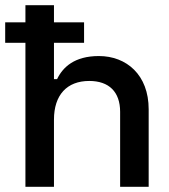

<svg xmlns="http://www.w3.org/2000/svg" viewBox="-33 -720 652 740"><path d="M348 -504C254 -504 209 -461 187 -415H175V-555H291V-634H175V-700H65V-634H-13V-555H65V0H175V-259C175 -354 225 -408 311 -408C387 -408 430 -366 430 -289V0H540V-299C540 -431 455 -504 348 -504Z"/></svg>

Font: Space Text SemiBold
Style: Regular
Weight: 600
Designer: Florian Karsten (Space Text), Colophon Foundry (Space Mono)
Foundry: Florian Karsten
Version: Version 1.003;PS 001.003;hotconv 1.0.88;makeotf.lib2.5.64775